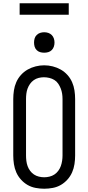

<svg xmlns="http://www.w3.org/2000/svg" viewBox="-20 -1145 540 1173"><path d="M250 8Q224 8 197.5 3Q171 -2 148.5 -15Q126 -28 108 -48Q90 -68 79.5 -92Q69 -116 65 -142.5Q61 -169 61 -195V-540Q61 -566 65 -592.5Q69 -619 79.5 -643Q90 -667 108 -687Q126 -707 149 -720Q172 -733 198 -739.5Q224 -746 250 -746Q276 -746 302 -739.5Q328 -733 351 -720Q374 -707 392 -687Q410 -667 420.5 -643Q431 -619 435 -592.5Q439 -566 439 -540V-195Q439 -169 435 -142.5Q431 -116 420.5 -92Q410 -68 392 -48Q374 -28 351.5 -15Q329 -2 302.5 3Q276 8 250 8ZM250 -62Q266 -62 282.5 -66Q299 -70 312.5 -79Q326 -88 336 -101.5Q346 -115 351.5 -130.5Q357 -146 359.5 -162.5Q362 -179 362 -195V-540Q362 -557 359.5 -573Q357 -589 351 -604.5Q345 -620 335.5 -634Q326 -648 312 -656.5Q298 -665 281.5 -669Q265 -673 248 -673Q232 -673 216 -669Q200 -665 186.5 -655.5Q173 -646 163.5 -632.5Q154 -619 148.5 -604Q143 -589 141 -572.5Q139 -556 139 -540V-195Q139 -179 141 -162.5Q143 -146 148.5 -130.5Q154 -115 164 -101.5Q174 -88 187.5 -79Q201 -70 217.5 -66Q234 -62 250 -62ZM250 -823Q237 -823 225 -826.5Q213 -830 204 -839Q195 -848 191.5 -860Q188 -872 188 -885Q188 -898 191.5 -910Q195 -922 204 -931Q213 -940 225 -944Q237 -948 250 -948Q263 -948 275 -944Q287 -940 296 -931Q305 -922 309 -910Q313 -898 313 -885Q313 -872 309 -860Q305 -848 296 -839Q287 -830 275 -826.5Q263 -823 250 -823ZM100 -1055V-1125H400V-1055Z"/></svg>

Font: Iosevka Slab
Style: Regular
Weight: 400
Monospace: yes
Designer: Belleve Invis
Foundry: Belleve Invis
Version: Version 11.2.4; ttfautohint (v1.8.3)